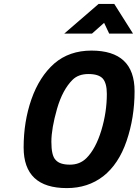

<svg xmlns="http://www.w3.org/2000/svg" viewBox="-20 -951 709 983"><path d="M243 -225C243 -271 253 -327 272 -394C291 -460 318 -509 351 -542C351 -542 351 -542 351 -542C371 -562 398 -572 433 -572C468 -572 492 -564 506 -549C520 -533 527 -507 527 -470C527 -470 527 -470 527 -470C527 -409 518 -347 499 -284C480 -221 454 -173 423 -142C423 -142 423 -142 423 -142C400 -119 372 -108 338 -108C303 -108 279 -116 265 -132C250 -147 243 -178 243 -225ZM669 -484C669 -484 669 -484 669 -484C669 -623 595 -692 448 -692C448 -692 448 -692 448 -692C373 -692 309 -670 258 -626C207 -581 168 -520 141 -443C114 -366 101 -283 101 -196C101 -196 101 -196 101 -196C101 -57 175 12 322 12C322 12 322 12 322 12C394 12 456 -8 509 -49C561 -90 601 -150 628 -229C655 -308 669 -393 669 -484ZM451 -779C451 -779 513 -834 513 -834C513 -834 539 -779 539 -779C539 -779 661 -779 661 -779C661 -779 565 -931 565 -931C565 -931 485 -931 485 -931C485 -931 309 -779 309 -779C309 -779 451 -779 451 -779Z"/></svg>

Font: My Font
Style: Bold Italic
Weight: 500
Version: Version 0.001